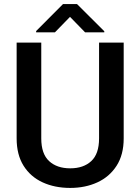

<svg xmlns="http://www.w3.org/2000/svg" viewBox="-20 -922 694 952"><path d="M471.2 -710.9H593.3V-235.8Q593.3 -154.8 558.1 -100.1Q522.9 -45.4 462.9 -17.8Q402.8 9.8 328.1 9.8Q251.5 9.8 191.4 -17.8Q131.3 -45.4 96.9 -100.1Q62.5 -154.8 62.5 -235.8V-710.9H184.6V-235.8Q184.6 -159.2 223.4 -123.3Q262.2 -87.4 328.1 -87.4Q394 -87.4 432.6 -123.3Q471.2 -159.2 471.2 -235.8ZM361.8 -901.9 497.1 -767.1V-761.7H401.9L327.1 -838.4L252.4 -761.7H159.2V-768.1L292.5 -901.9Z"/></svg>

Font: Vazirmatn UI FD Medium
Style: Regular
Weight: 500
Designer: Saber Rastikerdar
Foundry: Saber Rastikerdar
Version: Version 33.003